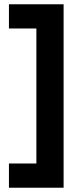

<svg xmlns="http://www.w3.org/2000/svg" viewBox="-20 -731 386 902"><path d="M278.8 150.9H22V37.1H150.9V-597.2H22V-710.9H278.8Z"/></svg>

Font: TASA Orbiter Deck
Style: Bold
Weight: 700
Designer: Weizhong Zhang
Version: Version 1.000;Glyphs 3.1.2 (3151)